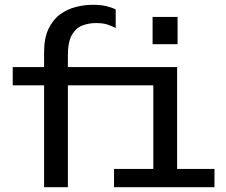

<svg xmlns="http://www.w3.org/2000/svg" viewBox="-20 -779 940 799"><path d="M163.5 0V-424H33V-500H163.5V-562.5Q163.5 -620 181.5 -658.2Q199.5 -696.5 229.2 -718.5Q259 -740.5 294.8 -749.8Q330.5 -759 365.5 -759Q400.5 -759 424.2 -753Q448 -747 461.5 -739.5V-662Q448.5 -669.5 429.2 -676.2Q410 -683 378.5 -683Q350 -683 323.5 -673.2Q297 -663.5 279.8 -634.8Q262.5 -606 262.5 -548.5V-500H717V-76H872.5V0H454.5V-76H618V-424H262.5V0ZM615 -708.5H719V-595H615Z"/></svg>

Font: Trispace
Style: Regular
Weight: 400
Designer: Tyler Finck
Foundry: Etcetera Type Company
Version: Version 1.210; ttfautohint (v1.8.3)